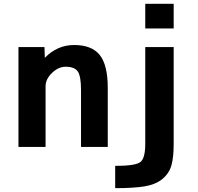

<svg xmlns="http://www.w3.org/2000/svg" viewBox="-20 -771 1040 1010"><path d="M585.9 101.6Q692.4 101.6 718.3 81.5Q744.1 61.5 744.1 -13.7V-523.4H893.6V-13.7Q893.6 56.6 881.8 98.6Q870.1 140.6 835 169.9Q799.8 199.2 742.7 209Q685.5 218.8 585.9 218.8ZM744.1 -621.1V-751H893.6V-621.1ZM370.1 -534.2Q462.9 -534.2 504.9 -481.4Q546.9 -428.7 546.9 -307.6V2H406.2V-297.9Q406.2 -370.1 389.2 -395Q372.1 -419.9 325.2 -419.9Q287.1 -419.9 253.4 -387.2Q219.7 -354.5 219.7 -317.4V2H77.1V-523.4H213.9L215.8 -466.8Q281.2 -534.2 370.1 -534.2Z"/></svg>

Font: GenEi Gothic M Regular
Style: Bold
Weight: 700
Designer: o_tamon (Modified); [Source Han Sans]
Ryoko NISHIZUKA  (kana & ideographs); Paul D. Hunt (Latin, Greek & Cyrillic); Wenl
Version: Version 1.1a;Original Version 1.004